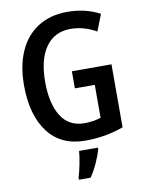

<svg xmlns="http://www.w3.org/2000/svg" viewBox="-101 -793 817 1084"><g transform="rotate(-10 308.0 -251.5)"><path d="M556 -389V-28Q454 10 337 10Q198 10 123.5 -88Q49 -186 49 -358Q49 -469 85.5 -551.5Q122 -634 192.5 -679Q263 -724 362 -724Q464 -724 547 -680L510 -585Q438 -626 363 -626Q270 -626 220 -555Q170 -484 170 -356Q170 -232 214.5 -160Q259 -88 349 -88Q399 -88 443 -102V-291H329V-389ZM399 71Q389 106 370 147.5Q351 189 329 221H262V209Q271 181 280 136Q289 91 291 61H399Z"/></g></svg>

Font: Noto Sans Display Medium Narrow
Style: Regular
Weight: 500
Width: 4
Designer: Monotype Design team
Foundry: Monotype Imaging Inc.
Version: Version 1.000